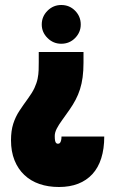

<svg xmlns="http://www.w3.org/2000/svg" viewBox="-20 -730 469 768"><path d="M397 -184H226Q226 -175 224.5 -169Q223 -163 221 -160Q219 -157 216.5 -156Q214 -155 212 -155Q208 -155 205 -157.5Q202 -160 200.5 -166.5Q199 -173 199 -186Q199 -200 207 -215.5Q215 -231 228.5 -249.5Q242 -268 258 -291Q272 -311 282.5 -331Q293 -351 300 -373Q307 -395 310.5 -421Q314 -447 314 -479V-522H135V-481Q135 -465 134.5 -449Q134 -433 130.5 -415.5Q127 -398 118 -378.5Q109 -359 92 -336Q73 -310 57.5 -286.5Q42 -263 33 -235Q24 -207 24 -169Q24 -124 38 -89Q52 -54 77.5 -30Q103 -6 138 6Q173 18 216 18Q259 18 292.5 5Q326 -8 349.5 -33.5Q373 -59 385 -97Q397 -135 397 -184ZM225 -710Q193 -710 170 -687Q147 -664 147 -632Q147 -601 170 -578Q193 -555 225 -555Q258 -555 280.5 -578Q303 -601 303 -632Q303 -664 280.5 -687Q258 -710 225 -710Z"/></svg>

Font: Advent Pro Black
Style: Regular
Weight: 900
Version: Version 3.000